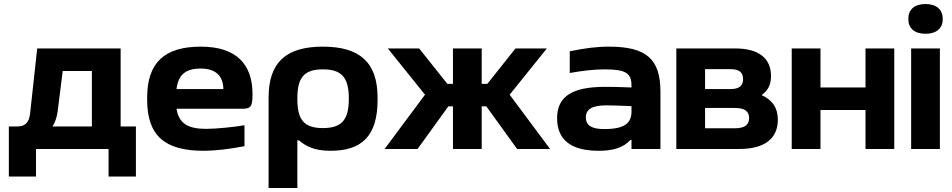

<svg xmlns="http://www.w3.org/2000/svg" viewBox="-20 -741 4737 955"><path d="M66 -112H24V137H159V0H520V137H656V-112H580V-500H165L130 -179C125 -130 104 -112 66 -112ZM241 -112C255 -133 263 -159 267 -189L292 -388H437V-112Z M1236 -273C1236 -422 1155 -509 979 -509C800 -509 712 -431 712 -256V-244C712 -66 800 9 992 9C1049 9 1119 1 1196 -14V-118C1150 -110 1057 -100 1006 -100C914 -100 870 -127 858 -200H1181C1227 -200 1236 -208 1236 -273ZM858 -298C867 -370 903 -400 979 -400C1053 -400 1090 -363 1091 -298Z M1858 -244V-256C1858 -431 1769 -509 1586 -509C1403 -509 1316 -431 1316 -256V194H1459V-43H1467C1497 -17 1539 9 1624 9C1779 9 1858 -64 1858 -244ZM1459 -248V-252C1459 -358 1495 -396 1586 -396C1677 -396 1715 -358 1715 -252V-248C1715 -142 1677 -104 1586 -104C1495 -104 1459 -142 1459 -248Z M2233 -500V-324H2205L2065 -500H1909L2094 -270L1893 0H2057L2210 -212H2233V0H2376V-212H2399L2552 0H2716L2515 -270L2700 -500H2544L2404 -324H2376V-500Z M3009 -509C2944 -509 2889 -501 2814 -486V-378C2876 -389 2934 -396 2988 -396C3092 -396 3121 -377 3121 -316V-306C3058 -309 3013 -309 2988 -309C2825 -309 2751 -260 2751 -154C2751 -44 2821 9 2959 9C3028 9 3080 -6 3116 -45H3121V0H3265V-284C3265 -445 3198 -509 3009 -509ZM2894 -157C2894 -198 2926 -217 2996 -217C3025 -217 3076 -215 3121 -213V-186C3121 -128 3086 -99 2985 -99C2923 -99 2894 -117 2894 -157Z M3344 0H3658C3782 0 3849 -51 3849 -146C3849 -204 3822 -244 3768 -268C3800 -290 3815 -320 3815 -363C3815 -452 3753 -500 3637 -500H3344ZM3487 -103V-204H3635C3683 -204 3706 -188 3706 -154C3706 -119 3683 -103 3635 -103ZM3487 -298V-397H3614C3656 -397 3676 -382 3676 -347C3676 -314 3656 -298 3614 -298Z M3918 0H4061V-194H4285V0H4428V-500H4285V-306H4061V-500H3918Z M4512 -500V0H4655V-500ZM4498 -645C4498 -601 4528 -573 4584 -573C4638 -573 4669 -601 4669 -645V-648C4669 -693 4638 -721 4584 -721C4528 -721 4498 -693 4498 -648Z"/></svg>

Font: LT Wave Bold
Style: Regular
Weight: 700
Designer: Daniel Lyons
Version: Version 2.5 (Glyphs App)